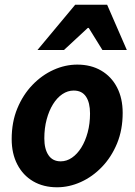

<svg xmlns="http://www.w3.org/2000/svg" viewBox="-20 -782 571 814"><path d="M222.1 12Q164.1 12 120.7 -13.3Q77.4 -38.6 53.5 -84.7Q29.5 -130.8 29.5 -192.5Q29.5 -264.4 53.4 -322.2Q77.3 -380.1 117.3 -421.7Q157.4 -463.4 206.9 -485.8Q256.4 -508.1 307.5 -508.1Q365.6 -508.1 408.9 -482.8Q452.3 -457.5 476.2 -411.4Q500.1 -365.3 500.1 -303.6Q500.1 -231.7 476.3 -173.9Q452.4 -116.1 412.3 -74.4Q372.3 -32.7 322.8 -10.4Q273.2 12 222.1 12ZM237.3 -98Q262.7 -98 285.2 -113.5Q307.7 -129 324.8 -156.5Q341.9 -184 351.8 -221Q361.7 -258 361.7 -300.9Q361.7 -346.9 344.5 -372.5Q327.3 -398.1 292.4 -398.1Q267.2 -398.1 244.6 -383Q222 -367.9 204.9 -340.4Q187.8 -313 177.9 -276Q167.9 -239 167.9 -195.2Q167.9 -150.3 185.5 -124.2Q203.1 -98 237.3 -98ZM138.8 -570 298.8 -761.9H434.2L517.7 -570H414.2L356.2 -663.6H352.2L251.2 -570Z"/></svg>

Font: Source Sans 3
Style: Italic
Weight: 200
Italic angle: -11°
Designer: Paul D. Hunt
Foundry: Adobe
Version: Version 3.046;hotconv 1.0.118;makeotfexe 2.5.65603